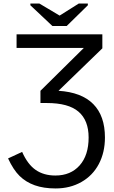

<svg xmlns="http://www.w3.org/2000/svg" viewBox="-20 -852 640 1080"><path d="M207.5 -341.3 451.7 -582.5H73.2V-658.7H555.7V-580.1L309.1 -341.3Q439 -333 504.6 -266.6Q570.3 -200.2 570.3 -78.6Q570.3 5.4 535.9 70.6Q501.5 135.7 437.7 171.9Q374 208 293 208Q225.6 208 175.5 190.2Q125.5 172.4 90.3 137.9Q55.2 103.5 25.4 39.1L104.5 2.4Q135.3 72.3 180.7 103.8Q226.1 135.3 291.5 135.3Q377.4 135.3 428 78.4Q478.5 21.5 478.5 -78.6Q478.5 -174.8 421.9 -223.6Q365.2 -272.5 243.7 -272.5H207.5ZM355 -705.6H274.9L150.9 -822.3V-832H201.7L314.9 -764.6H315.9L422.9 -832H474.1V-822.3Z"/></svg>

Font: Cousine
Style: Regular
Weight: 400
Monospace: yes
Designer: Steve Matteson
Foundry: Monotype Imaging Inc.
Version: Version 1.21